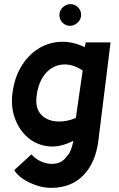

<svg xmlns="http://www.w3.org/2000/svg" viewBox="-20 -705 578 929"><path d="M227 204Q193 204 156.5 192Q120 180 91 160.5Q62 141 49 118L132 42Q155 68 187.5 80Q220 92 251.5 86Q283 80 302 53Q316 39 323.5 18.5Q331 -2 335 -24Q272 9 215 3Q158 -3 116 -38.5Q74 -74 53 -130Q32 -186 40 -252Q49 -326 81.5 -381Q114 -436 162.5 -467.5Q211 -499 270 -502.5Q329 -506 390 -477L395 -500H515L456 -25Q443 81 384 142.5Q325 204 227 204ZM157 -240Q150 -185 176 -154Q202 -123 248.5 -118Q295 -113 347 -134L380 -364Q328 -398 280 -392.5Q232 -387 199 -348Q166 -309 157 -240ZM318 -580Q296 -580 280.5 -597.5Q265 -615 268 -639Q270 -658 286 -671.5Q302 -685 321 -685Q344 -685 359.5 -667.5Q375 -650 372 -627Q370 -608 354 -594Q338 -580 318 -580Z"/></svg>

Font: Kulim Park
Style: Bold Italic
Weight: 700
Italic angle: -8°
Designer: Noponies / Dale Sattler
Foundry: Noponies
Version: Version 1.000; ttfautohint (v1.8.3)